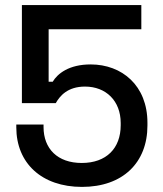

<svg xmlns="http://www.w3.org/2000/svg" viewBox="-20 -720 639 754"><path d="M302 14C462 14 559 -81 559 -227V-238C559 -384 459 -467 336 -467C251 -467 206 -431 187 -399H171V-605H535V-700H66V-315H199C215 -343 245 -380 314 -380C396 -380 454 -324 454 -237V-228C454 -138 398 -80 301 -80C206 -80 151 -136 151 -221V-231H44V-220C44 -79 144 14 302 14Z"/></svg>

Font: Meta Space Medium
Style: Regular
Weight: 500
Designer: Meta Pool / Florian Karsten
Foundry: Meta Pool / Florian Karsten
Version: Version 2.000;Glyphs 3.1.1 (3137)